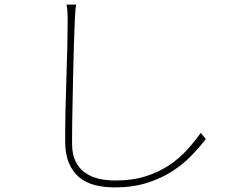

<svg xmlns="http://www.w3.org/2000/svg" viewBox="-20 -782 1040 834"><path d="M311 -762Q308 -745 307 -730Q306 -715 305 -695Q303 -651 301 -586Q299 -521 297.5 -447.5Q296 -374 294.5 -298.5Q293 -223 293 -158Q293 -114 307 -83.5Q321 -53 346.5 -34Q372 -15 406 -6.5Q440 2 481 2Q556 2 613.5 -16.5Q671 -35 715 -64.5Q759 -94 792.5 -131Q826 -168 852 -205L874 -178Q847 -143 811.5 -106Q776 -69 728 -38Q680 -7 618 12.5Q556 32 478 32Q432 32 392.5 22Q353 12 324.5 -11.5Q296 -35 279.5 -73.5Q263 -112 263 -170Q263 -230 264.5 -302.5Q266 -375 268.5 -447Q271 -519 272.5 -584Q274 -649 274 -695Q274 -715 273 -731.5Q272 -748 269 -762Z"/></svg>

Font: SpoqaHanSans
Style: Thin
Weight: 250
Designer: [Spoqa Han Sans] Dong-huui Kim \uAE40 \uB3D9 \uD718   [Noto Sans] Ryoko NISHIZUKA \u897F \u585A \u6DBC \u5B50  (kana & i
Foundry: Spoqa (http://bi.spoqa.com)
Version: Version 1.004;PS 1.004;hotconv 1.0.82;makeotf.lib2.5.63406